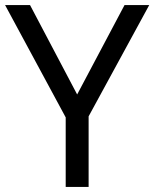

<svg xmlns="http://www.w3.org/2000/svg" viewBox="-20 -734 606 754"><path d="M283 -363 469 -714H566L328 -277V0H238V-273L0 -714H98Z"/></svg>

Font: Go Noto Kurrent-Regular
Style: Regular
Weight: 400
Designer: Monotype Design Team
Foundry: Monotype Imaging Inc.
Version: Version 2.012; ttfautohint (v1.8.4.7-5d5b)